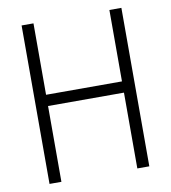

<svg xmlns="http://www.w3.org/2000/svg" viewBox="-83 -811 785 883"><g transform="rotate(-10 310.0 -370.0)"><path d="M77 0V-740H132.5V-406.5H487V-740H543V0H487V-354H132.5V0Z"/></g></svg>

Font: Encode Sans Condensed Light
Style: Regular
Weight: 300
Width: 3
Designer: Multiple Designers
Foundry: Impallari Type
Version: Version 3.000; ttfautohint (v1.8.3) -l 8 -r 50 -G 200 -x 14 